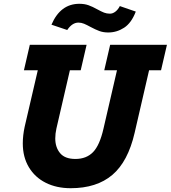

<svg xmlns="http://www.w3.org/2000/svg" viewBox="-20 -976 899 1011"><path d="M436 -740 405 -606H348L277 -299Q271 -272 271 -247Q271 -200 296.5 -169.5Q322 -139 377 -139Q435 -139 470 -175Q505 -211 525 -299L596 -606H529L560 -740H859L828 -606H765L689 -277Q654 -125 571.5 -55Q489 15 352 15Q278 15 221 -13.5Q164 -42 132 -95.5Q100 -149 100 -221Q100 -263 110 -309L179 -606H106L137 -740ZM492 -927Q514 -915 528 -909.5Q542 -904 559 -904Q574 -904 588 -915Q602 -926 611 -944L695 -915Q672 -855 633.5 -830Q595 -805 550 -805Q524 -805 503.5 -812.5Q483 -820 457 -834Q437 -845 422.5 -851Q408 -857 393 -857Q360 -857 334 -818L251 -846Q298 -956 398 -956Q425 -956 446 -948.5Q467 -941 492 -927Z"/></svg>

Font: Arvo
Style: Bold Italic
Weight: 700
Italic angle: -13°
Designer: Anton Koovit (Cyrillic Expansion: Cyreal)
Foundry: Anton Koovit, Yassin Baggar
Version: Version 3.000